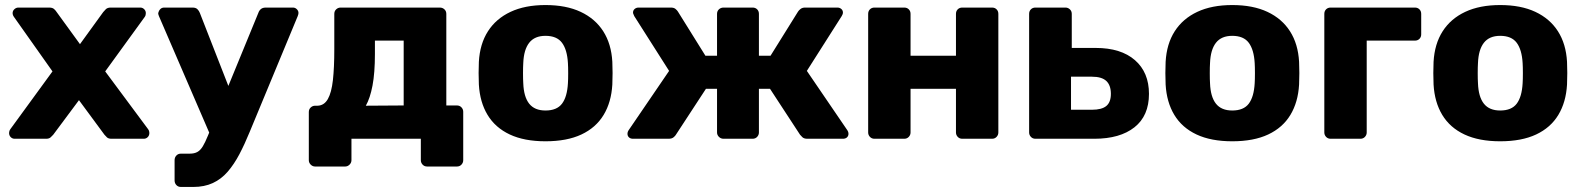

<svg xmlns="http://www.w3.org/2000/svg" viewBox="-20 -550 6272 761"><path d="M38 0Q29 0 22.5 -6.5Q16 -13 16 -23Q16 -25 17 -29.5Q18 -34 21 -38L188 -267L36 -482Q33 -486 31.5 -490Q30 -494 30 -498Q30 -507 37 -513.5Q44 -520 53 -520H175Q188 -520 194.5 -514Q201 -508 204 -503L297 -375L389 -502Q393 -507 399.5 -513.5Q406 -520 419 -520H536Q545 -520 551.5 -513.5Q558 -507 558 -498Q558 -494 557 -490Q556 -486 553 -482L397 -267L567 -38Q570 -34 571 -30Q572 -26 572 -23Q572 -13 565.5 -6.5Q559 0 550 0H422Q410 0 404 -5.5Q398 -11 394 -16L293 -153L191 -16Q187 -12 181 -6Q175 0 163 0Z M697 191Q686 191 679 183.5Q672 176 672 165V85Q672 74 679 66.5Q686 59 697 59H732Q750 59 762 52.5Q774 46 783.5 30.5Q793 15 804 -12L1004 -499Q1007 -508 1014 -514Q1021 -520 1034 -520H1141Q1150 -520 1156.5 -513.5Q1163 -507 1163 -499Q1163 -497 1162.5 -494Q1162 -491 1160 -486L970 -28Q950 21 929 61Q908 101 882.5 130.5Q857 160 823.5 175.5Q790 191 746 191ZM815 -11 610 -486Q607 -493 607 -498Q609 -507 615 -513.5Q621 -520 631 -520H743Q756 -520 762.5 -513.5Q769 -507 772 -499L915 -133Z M1229 110Q1219 110 1211.5 102.5Q1204 95 1204 85V-106Q1204 -117 1211.5 -124Q1219 -131 1229 -131H1239Q1265 -132 1279.5 -157.5Q1294 -183 1299.5 -232.5Q1305 -282 1305 -354V-495Q1305 -506 1312.5 -513Q1320 -520 1330 -520H1723Q1734 -520 1741.5 -513Q1749 -506 1749 -495V-132H1791Q1802 -132 1809 -124.5Q1816 -117 1816 -107V85Q1816 95 1809 102.5Q1802 110 1791 110H1673Q1662 110 1655 102.5Q1648 95 1648 85V0H1373V85Q1373 95 1365.5 102.5Q1358 110 1348 110ZM1430 -131 1580 -132V-389H1466V-336Q1466 -261 1456.5 -211Q1447 -161 1430 -131Z M2142 10Q2058 10 2000.5 -17Q1943 -44 1912.5 -94.5Q1882 -145 1878 -215Q1877 -235 1877 -260.5Q1877 -286 1878 -305Q1882 -376 1914 -426Q1946 -476 2003.5 -503Q2061 -530 2142 -530Q2224 -530 2281.5 -503Q2339 -476 2371 -426Q2403 -376 2407 -305Q2408 -286 2408 -260.5Q2408 -235 2407 -215Q2403 -145 2372.5 -94.5Q2342 -44 2284.5 -17Q2227 10 2142 10ZM2142 -112Q2187 -112 2207.5 -139Q2228 -166 2231 -220Q2232 -235 2232 -260Q2232 -285 2231 -300Q2228 -353 2207.5 -380.5Q2187 -408 2142 -408Q2099 -408 2077.5 -380.5Q2056 -353 2054 -300Q2053 -285 2053 -260Q2053 -235 2054 -220Q2056 -166 2077.5 -139Q2099 -112 2142 -112Z M2489 0Q2479 0 2473 -5.5Q2467 -11 2467 -20Q2467 -27 2471 -33L2632 -269L2494 -486Q2493 -489 2491 -493Q2489 -497 2489 -500Q2489 -509 2495.5 -514.5Q2502 -520 2511 -520H2639Q2651 -520 2657.5 -514.5Q2664 -509 2667 -504L2776 -329H2822V-495Q2822 -506 2829.5 -513Q2837 -520 2848 -520H2963Q2974 -520 2981 -513Q2988 -506 2988 -495V-329H3034L3143 -504Q3146 -509 3153 -514.5Q3160 -520 3171 -520H3299Q3308 -520 3314.5 -514.5Q3321 -509 3321 -500Q3321 -497 3319.5 -493Q3318 -489 3316 -486L3178 -269L3339 -33Q3343 -27 3343 -20Q3343 -11 3337 -5.5Q3331 0 3321 0H3180Q3167 0 3160.5 -6Q3154 -12 3151 -16L3032 -198H2988V-25Q2988 -15 2981 -7.5Q2974 0 2963 0H2848Q2837 0 2829.5 -7.5Q2822 -15 2822 -25V-198H2778L2659 -16Q2657 -12 2650 -6Q2643 0 2630 0Z M3446 0Q3435 0 3428 -7.5Q3421 -15 3421 -25V-495Q3421 -506 3428 -513Q3435 -520 3446 -520H3564Q3575 -520 3582 -513Q3589 -506 3589 -495V-329H3769V-495Q3769 -506 3776 -513Q3783 -520 3794 -520H3912Q3923 -520 3930 -513Q3937 -506 3937 -495V-25Q3937 -15 3930 -7.5Q3923 0 3912 0H3794Q3783 0 3776 -7.5Q3769 -15 3769 -25V-198H3589V-25Q3589 -15 3582 -7.5Q3575 0 3564 0Z M4084 0Q4073 0 4066 -7.5Q4059 -15 4059 -25V-495Q4059 -506 4066 -513Q4073 -520 4084 -520H4203Q4213 -520 4220.5 -513Q4228 -506 4228 -495V-360H4323Q4423 -360 4478.5 -311.5Q4534 -263 4534 -178Q4534 -91 4476.5 -45.5Q4419 0 4317 0ZM4225 -115H4308Q4347 -115 4365 -130Q4383 -145 4383 -178Q4383 -212 4365 -229Q4347 -246 4308 -246H4225Z M4864 10Q4780 10 4722.5 -17Q4665 -44 4634.5 -94.5Q4604 -145 4600 -215Q4599 -235 4599 -260.5Q4599 -286 4600 -305Q4604 -376 4636 -426Q4668 -476 4725.5 -503Q4783 -530 4864 -530Q4946 -530 5003.5 -503Q5061 -476 5093 -426Q5125 -376 5129 -305Q5130 -286 5130 -260.5Q5130 -235 5129 -215Q5125 -145 5094.5 -94.5Q5064 -44 5006.5 -17Q4949 10 4864 10ZM4864 -112Q4909 -112 4929.5 -139Q4950 -166 4953 -220Q4954 -235 4954 -260Q4954 -285 4953 -300Q4950 -353 4929.5 -380.5Q4909 -408 4864 -408Q4821 -408 4799.5 -380.5Q4778 -353 4776 -300Q4775 -285 4775 -260Q4775 -235 4776 -220Q4778 -166 4799.5 -139Q4821 -112 4864 -112Z M5254 0Q5243 0 5236 -7.5Q5229 -15 5229 -25V-495Q5229 -506 5236 -513Q5243 -520 5254 -520H5588Q5599 -520 5606 -513Q5613 -506 5613 -495V-414Q5613 -403 5606 -396Q5599 -389 5588 -389H5397V-25Q5397 -15 5390 -7.5Q5383 0 5372 0Z M5926 10Q5842 10 5784.5 -17Q5727 -44 5696.5 -94.5Q5666 -145 5662 -215Q5661 -235 5661 -260.5Q5661 -286 5662 -305Q5666 -376 5698 -426Q5730 -476 5787.5 -503Q5845 -530 5926 -530Q6008 -530 6065.5 -503Q6123 -476 6155 -426Q6187 -376 6191 -305Q6192 -286 6192 -260.5Q6192 -235 6191 -215Q6187 -145 6156.5 -94.5Q6126 -44 6068.5 -17Q6011 10 5926 10ZM5926 -112Q5971 -112 5991.5 -139Q6012 -166 6015 -220Q6016 -235 6016 -260Q6016 -285 6015 -300Q6012 -353 5991.5 -380.5Q5971 -408 5926 -408Q5883 -408 5861.5 -380.5Q5840 -353 5838 -300Q5837 -285 5837 -260Q5837 -235 5838 -220Q5840 -166 5861.5 -139Q5883 -112 5926 -112Z"/></svg>

Font: Rubik
Style: Bold
Weight: 700
Designer: Hubert and Fischer
Foundry: Hubert and Fischer
Version: Version 2.300;gftools[0.9.30]